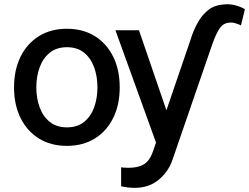

<svg xmlns="http://www.w3.org/2000/svg" viewBox="-20 -691 1199 924"><path d="M301.8 11Q225.1 11 168 -24.1Q110.8 -59.3 79.2 -122.7Q47.6 -186.1 47.6 -270.2Q47.6 -355.1 79.2 -418.7Q110.8 -482.2 168 -517.4Q225.1 -552.6 301.8 -552.6Q378.9 -552.6 435.9 -517.4Q492.9 -482.2 524.5 -418.7Q556.1 -355.1 556.1 -270.2Q556.1 -186.1 524.5 -122.7Q492.9 -59.3 435.9 -24.1Q378.9 11 301.8 11ZM302.2 -78.1Q352.3 -78.1 384.8 -104.4Q417.3 -130.7 433.1 -174.5Q448.9 -218.4 448.9 -270.6Q448.9 -322.8 433.1 -366.8Q417.3 -410.9 384.8 -437.3Q352.3 -463.8 302.2 -463.8Q252.1 -463.8 219.5 -437.3Q186.8 -410.9 170.8 -366.8Q154.8 -322.8 154.8 -270.6Q154.8 -218.4 170.8 -174.5Q186.8 -130.7 219.5 -104.4Q252.1 -78.1 302.2 -78.1ZM995.4 -459.9 809.3 80.3Q789.4 136.7 742.7 174.9Q696 213.1 628.2 213.1Q614 213.1 593.9 210.8Q573.9 208.5 562.9 205.3V114Q567.1 115.1 575.8 115.8Q584.5 116.5 599.1 116.5Q646.3 116.5 673.8 98.9Q701.3 81.3 716.3 37.3L730.8 -5L535.5 -545.5H648.8L780.9 -160.2L894.5 -492.5L903.4 -519.5Q916.2 -555.8 935.5 -588.8Q954.9 -621.8 984 -644.2Q1013.1 -666.5 1054.7 -669.4Q1084.5 -672.9 1111.3 -665.8Q1138.1 -658.7 1158.7 -647L1139.6 -568.9Q1126.4 -574.9 1112.9 -579.2Q1099.4 -583.5 1085.2 -582.4Q1055 -580.3 1037.6 -555.2Q1020.2 -530.2 1002.5 -480.1Z"/></svg>

Font: Inter UI Medium
Style: Regular
Weight: 500
Designer: Rasmus Andersson
Foundry: rsms
Version: 3.2;8d6f07862